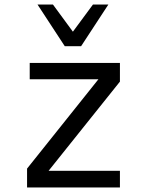

<svg xmlns="http://www.w3.org/2000/svg" viewBox="-20 -825 642 845"><path d="M336.9 -621.6 457 -805.2H389.2L300.8 -685.5L212.9 -805.2H145L265.1 -621.6ZM507.8 0V-73.2H193.8L507.8 -465.8V-547.9H110.8V-476.1H413.1L99.1 -83V0Z"/></svg>

Font: Hack Dev
Style: Regular
Weight: 400
Designer: Christopher Simpkins
Foundry: Christopher Simpkins
Version: Version 2.0315